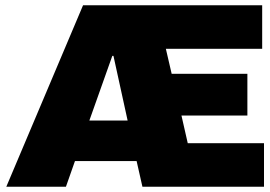

<svg xmlns="http://www.w3.org/2000/svg" viewBox="-20 -708 1025 728"><path d="M498 -97.2H264.2L230 0H3.9L294.9 -688H974.1V-522.9H608.9L630.9 -428.2H918V-270H668L691.9 -165H981V0H520ZM318.8 -251H463.9L410.2 -496.1H405.8Z"/></svg>

Font: Archivo-RBTV
Style: Regular
Weight: 500
Designer: Hector Gatti
Foundry: Hector Gatti
Version: ""